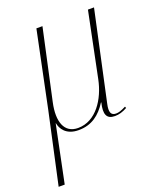

<svg xmlns="http://www.w3.org/2000/svg" viewBox="-177 -624 787 952"><g transform="rotate(-20 216.5 -148.0)"><path d="M-34 240H-2L60 -61H61C66 -32 89 10 156 10C226 10 271 -26 306 -81H308C293 -21 306 6 349 6C370 6 391 0 414 -13L411 -21C385 -8 372 -4 358 -4C331 -4 324 -24 333 -64L435 -536H403L333 -194C313 -96 252 -1 157 -1C84 -1 61 -68 82 -164L163 -536H131L48 -136Z"/></g></svg>

Font: Noto Serif Display Condensed Thin
Style: Italic
Weight: 100
Width: 3
Italic angle: -12°
Designer: Monotype Design Team
Foundry: Monotype Imaging Inc.
Version: Version 2.009